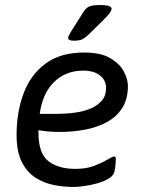

<svg xmlns="http://www.w3.org/2000/svg" viewBox="-20 -738 579 764"><path d="M272 -576Q251 -576 251 -588Q251 -594 265 -616L313 -692Q321 -705 333.5 -711.5Q346 -718 378 -718Q424 -718 424 -703Q424 -690 393 -660L332 -600Q318 -587 307 -581.5Q296 -576 272 -576ZM315 -529Q381 -529 419 -506.5Q457 -484 473 -453Q489 -422 489 -396Q489 -344 466.5 -308.5Q444 -273 405 -252Q366 -231 318 -222Q270 -213 219 -213Q191 -213 170 -215Q149 -217 133 -220V-210Q133 -127 173 -96.5Q213 -66 279 -66Q324 -66 356 -78.5Q388 -91 407.5 -103Q427 -115 434 -115Q437 -115 439 -113.5Q441 -112 441 -103Q441 -101 440 -87.5Q439 -74 436 -58Q433 -40 413.5 -28Q394 -16 367 -8.5Q340 -1 314 2.5Q288 6 272 6Q235 6 195.5 -1.5Q156 -9 122 -30.5Q88 -52 67 -93Q46 -134 46 -201Q46 -291 73.5 -365.5Q101 -440 160.5 -484.5Q220 -529 315 -529ZM312 -457Q241 -457 195 -411.5Q149 -366 138 -285H209Q218 -285 240 -286Q262 -287 289.5 -291.5Q317 -296 342.5 -307Q368 -318 385 -337.5Q402 -357 402 -388Q402 -419 377.5 -438Q353 -457 312 -457Z"/></svg>

Font: Asap
Style: Italic
Weight: 400
Italic angle: -6°
Designer: Pablo Cosgaya
Foundry: Omnibus-Type
Version: Version 3.001; ttfautohint (v1.8.3)